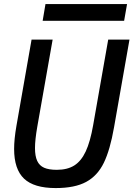

<svg xmlns="http://www.w3.org/2000/svg" viewBox="-20 -923 662 952"><path d="M50 -184.5Q50 -233 61.5 -299L136.5 -726.5H241L165 -295.5Q153.5 -229.5 153.5 -189Q153.5 -149 164.5 -125.2Q175.5 -101.5 199 -91.2Q222.5 -81 261.5 -81Q314 -81 348.2 -102.5Q382.5 -124 405 -172Q427.5 -220 442 -303L516.5 -726.5H622L545.5 -292Q526 -180 494.8 -115.8Q463.5 -51.5 407.2 -21Q351 9.5 256 9.5Q148.5 9.5 99.2 -37.2Q50 -84 50 -184.5ZM205.5 -903H610L595.5 -820H191.5Z"/></svg>

Font: JuliaMono Medium
Style: Italic
Weight: 500
Italic angle: -9°
Monospace: yes
Designer: cormullion
Foundry: corm
Version: Version 0.054; ttfautohint (v1.8.4)